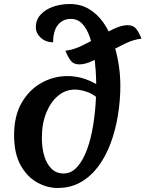

<svg xmlns="http://www.w3.org/2000/svg" viewBox="-20 -919 723 954"><path d="M327 -899Q381 -899 422.5 -874Q464 -849 493.5 -807Q523 -765 541.5 -712Q560 -659 569 -603Q578 -547 578 -494Q578 -420 566 -346.5Q554 -273 530 -208Q506 -143 469 -93Q432 -43 381.5 -14Q331 15 266 15Q214 15 164.5 -12.5Q115 -40 82.5 -98Q50 -156 50 -247Q50 -344 88 -409Q126 -474 186.5 -507.5Q247 -541 315 -541Q352 -541 388 -531Q424 -521 458 -501Q458 -527 455.5 -567.5Q453 -608 446 -652.5Q439 -697 425.5 -736.5Q412 -776 389 -800.5Q366 -825 332 -825Q292 -825 268 -795.5Q244 -766 244 -709Q207 -709 182.5 -731.5Q158 -754 158 -784Q158 -820 181.5 -846Q205 -872 243.5 -885.5Q282 -899 327 -899ZM296 -57Q334 -57 363 -89Q392 -121 412 -175Q432 -229 443 -297.5Q454 -366 457 -438Q434 -456 404.5 -465Q375 -474 352 -474Q306 -474 269 -443.5Q232 -413 210 -359Q188 -305 188 -233Q188 -184 200 -144Q212 -104 236 -80.5Q260 -57 296 -57ZM305 -667Q343 -671 385 -691Q427 -711 468.5 -735Q510 -759 547.5 -776.5Q585 -794 614 -794Q643 -794 657.5 -774.5Q672 -755 683 -727Q645 -723 603 -703Q561 -683 519.5 -659Q478 -635 441 -617Q404 -599 374 -599Q345 -599 330.5 -619Q316 -639 305 -667Z"/></svg>

Font: Merienda
Style: Bold
Weight: 700
Designer: Eduardo Rodriguez Tunni
Foundry: Eduardo Rodriguez Tunni
Version: Version 2.001